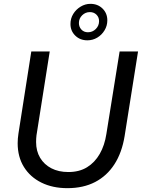

<svg xmlns="http://www.w3.org/2000/svg" viewBox="-20 -968 741 1000"><path d="M331 12Q254 12 195.5 -17Q137 -46 104.5 -98.5Q72 -151 72 -222Q72 -234 73 -246.5Q74 -259 76 -272L143 -700H239L170 -263Q169 -255 168.5 -246Q168 -237 168 -228Q168 -181 189 -146Q210 -111 247.5 -91.5Q285 -72 336 -72Q393 -72 433.5 -97Q474 -122 499.5 -166.5Q525 -211 534 -270L603 -700H699L629 -259Q615 -173 576 -112.5Q537 -52 475.5 -20Q414 12 331 12ZM435 -758Q397 -758 372 -782.5Q347 -807 347 -843Q347 -872 361.5 -895.5Q376 -919 400 -933.5Q424 -948 451 -948Q489 -948 514 -923.5Q539 -899 539 -862Q539 -834 524.5 -810Q510 -786 486.5 -772Q463 -758 435 -758ZM438 -800Q462 -800 479 -817Q496 -834 496 -858Q496 -878 482.5 -891.5Q469 -905 448 -905Q425 -905 408 -888.5Q391 -872 391 -848Q391 -828 404 -814Q417 -800 438 -800Z"/></svg>

Font: MuseoModerno
Style: Italic
Weight: 400
Italic angle: -9°
Designer: Pablo Cosgaya, Héctor Gatti, Marcela Romero, and the Authors of The MuseoModerno Project.
Foundry: Omnibus-Type Team
Version: Version 1.003